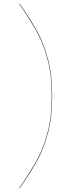

<svg xmlns="http://www.w3.org/2000/svg" viewBox="-20 -845 369 990"><path d="M249 -350Q249 -243 227.5 -161.5Q206 -80 173 -19.5Q140 41 82 125L80 124Q138 39 171 -21Q204 -81 225.5 -162Q247 -243 247 -350Q247 -457 225.5 -538Q204 -619 171 -679Q138 -739 80 -824L82 -825Q140 -741 173 -680.5Q206 -620 227.5 -538.5Q249 -457 249 -350Z"/></svg>

Font: FiraGO Two
Style: Regular
Weight: 100
Designer: bBox Type
Foundry: bBox Type GmbH
Version: Version 1.001